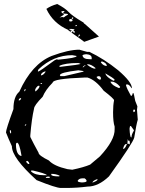

<svg xmlns="http://www.w3.org/2000/svg" viewBox="-20 -889 724 956"><path d="M413.1 -630.9H424.8Q497.1 -596.7 568.4 -539.1Q636.7 -480.5 636.7 -450.2H634.8Q624 -468.8 612.3 -468.8H611.3Q607.4 -468.8 607.4 -463.9Q612.3 -446.3 631.8 -412.1H634.8Q637.7 -412.1 641.6 -425.8H643.6Q646.5 -424.8 653.3 -386.7L664.1 -359.4L662.1 -341.8L666 -293Q659.2 -271.5 648.4 -204.1Q642.6 -177.7 522.5 -10.7Q469.7 40 416 40Q363.3 46.9 308.6 46.9H283.2Q258.8 46.9 162.1 7.8Q39.1 -103.5 39.1 -161.1Q21.5 -199.2 9.8 -229.5Q9.8 -245.1 46.9 -345.7Q46.9 -408.2 76.2 -432.6Q138.7 -570.3 237.3 -610.4Q321.3 -641.6 375 -641.6ZM130.9 -215.8V-207Q146.5 -174.8 171.9 -128.9Q171.9 -115.2 223.6 -89.8Q248 -62.5 315.4 -46.9L339.8 -43.9Q396.5 -55.7 428.7 -69.3L477.5 -110.4Q552.7 -191.4 550.8 -246.1V-258.8Q543 -281.2 543 -330.1Q543 -365.2 547.9 -389.6Q547.9 -397.5 496.1 -437.5Q457 -490.2 416 -502.9H400.4Q242.2 -497.1 242.2 -477.5Q207 -442.4 192.4 -407.2Q149.4 -363.3 149.4 -347.7Q137.7 -297.9 130.9 -215.8ZM168.9 -537.1V-532.2Q175.8 -532.2 252 -588.9L262.7 -593.8L269.5 -591.8Q361.3 -600.6 361.3 -609.4V-610.4L339.8 -614.3Q246.1 -614.3 171.9 -543.9ZM278.3 -514.6V-513.7L281.2 -509.8H299.8L395.5 -532.2V-535.2L370.1 -539.1Q278.3 -528.3 278.3 -514.6ZM59.6 -173.8V-163.1Q61.5 -119.1 85 -112.3L86.9 -113.3V-115.2Q76.2 -178.7 64.5 -178.7ZM276.4 -561.5V-555.7Q380.9 -567.4 380.9 -571.3L370.1 -575.2H368.2Q304.7 -575.2 276.4 -561.5ZM390.6 -612.3Q395.5 -594.7 419.9 -594.7L434.6 -593.8L436.5 -594.7V-600.6Q436.5 -617.2 409.2 -619.1Q390.6 -617.2 390.6 -612.3ZM134.8 -40V-35.2Q154.3 -16.6 198.2 -16.6H212.9V-17.6Q206.1 -25.4 143.6 -40ZM367.2 9.8V12.7Q367.2 17.6 387.7 19.5Q411.1 18.6 411.1 12.7V9.8Q408.2 2.9 401.4 -1H389.6Q375 -1 367.2 9.8ZM625 -248Q627 -206.1 632.8 -205.1H634.8Q634.8 -219.7 646.5 -238.3V-241.2L631.8 -261.7H629.9Q626 -261.7 625 -248ZM530.3 -482.4V-480.5Q538.1 -463.9 570.3 -451.2H575.2L578.1 -455.1V-457Q556.6 -482.4 536.1 -482.4ZM504.9 -523.4V-521.5Q510.7 -504.9 543.9 -487.3H547.9L550.8 -491.2V-492.2Q544.9 -501 504.9 -523.4ZM416 -569.3 414.1 -567.4V-566.4Q439.5 -546.9 454.1 -546.9L455.1 -548.8V-550.8Q433.6 -569.3 416 -569.3ZM235.4 -23.4V-19.5Q235.4 -10.7 274.4 -10.7L276.4 -12.7V-14.6Q257.8 -23.4 235.4 -23.4ZM482.4 -580.1V-578.1Q495.1 -560.5 511.7 -560.5Q511.7 -575.2 488.3 -583H486.3ZM155.3 -443.4V-434.6H158.2Q176.8 -450.2 176.8 -460L175.8 -461.9H169.9Q160.2 -455.1 155.3 -443.4ZM460.9 -504.9Q469.7 -492.2 479.5 -492.2L482.4 -496.1V-498Q482.4 -509.8 470.7 -509.8Q460.9 -507.8 460.9 -504.9ZM592.8 -149.4 593.8 -147.5Q602.5 -147.5 611.3 -169.9V-171.9H607.4Q599.6 -171.9 592.8 -149.4ZM183.6 -513.7Q195.3 -513.7 206.1 -530.3V-534.2Q183.6 -527.3 183.6 -513.7ZM621.1 -172.9 626 -169.9Q627.9 -192.4 620.1 -188.5H618.2L616.2 -197.3L614.3 -172.9ZM440.4 18.6V19.5H442.4Q465.8 10.7 465.8 4.9L463.9 2.9Q444.3 9.8 440.4 18.6ZM110.4 -85V-83Q114.3 -76.2 121.1 -72.3H126Q126 -82 116.2 -87.9H114.3ZM208 -3.9V-2.9H225.6L228.5 -5.9L225.6 -9.8H221.7Q209 -9.8 208 -3.9ZM643.6 -340.8V-334L646.5 -330.1L652.3 -335V-340.8L648.4 -343.8H646.5ZM73.2 -388.7Q81.1 -388.7 85 -397.5V-400.4Q73.2 -400.4 73.2 -388.7ZM28.3 -238.3Q30.3 -224.6 33.2 -224.6L35.2 -226.6V-233.4L33.2 -241.2H32.2ZM392.6 -553.7V-552.7L406.2 -564.5L404.3 -565.4Q390.6 -557.6 392.6 -553.7ZM100.6 -434.6H101.6Q107.4 -436.5 107.4 -445.3H105.5Q100.6 -443.4 100.6 -434.6ZM103.5 -265.6V-263.7H107.4L110.4 -267.6V-270.5H108.4ZM182.6 -475.6V-470.7H185.5L189.5 -473.6V-475.6ZM323.2 -745.1V-744.1Q329.1 -742.2 340.8 -733.4Q336.9 -734.4 330.1 -736.3L335 -727.5L320.3 -738.3L319.3 -740.2Q244.1 -773.4 210.9 -844.7Q231.4 -859.4 264.6 -869.1Q302.7 -849.6 320.8 -830.1Q338.9 -810.5 391.6 -779.3Q395.5 -779.3 400.4 -768.6Q400.4 -770.5 399.4 -772.5L472.7 -707L399.4 -680.7L383.8 -692.4L335.9 -726.6L350.6 -741.2L349.6 -743.2L335.9 -745.1ZM298.8 -816.4 276.4 -801.8Q295.9 -806.6 296.9 -801.8Q304.7 -808.6 317.4 -815.4L318.4 -816.4V-818.4L313.5 -820.3L298.8 -821.3L292 -822.3V-823.2L300.8 -831.1L299.8 -834H296.9Q273.4 -835 298.8 -816.4ZM325.2 -784.2 326.2 -783.2 329.1 -782.2Q343.8 -781.2 340.8 -791L335 -793.9H330.1Q322.3 -793 325.2 -784.2ZM343.8 -733.4 344.7 -728.5 349.6 -725.6 353.5 -729.5 352.5 -731.4 346.7 -736.3ZM373 -716.8 369.1 -707H372.1L378.9 -713.9L377 -716.8ZM336.9 -798.8 337.9 -795.9 342.8 -794.9Q344.7 -795.9 344.7 -801.8L340.8 -802.7ZM355.5 -761.7V-758.8H359.4L362.3 -760.7V-764.6H358.4Z"/></svg>

Font: Love Ya Like A Sister
Style: Regular
Weight: 400
Designer: Kimberly Geswein
Foundry: Kimberly Geswein
Version: Version 1.002 2007